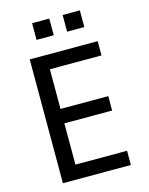

<svg xmlns="http://www.w3.org/2000/svg" viewBox="-131 -975 817 1056"><g transform="rotate(-15 278.0 -447.0)"><path d="M93 0V-705H480V-624H186V-398H458V-316H186V-81H480V0ZM331 -799V-894H429V-799ZM157 -799V-894H255V-799Z"/></g></svg>

Font: Nunito Sans 7pt Condensed Medium
Style: Regular
Weight: 500
Width: 3
Designer: Vernon Adams
Foundry: Vernon Adams
Version: Version 3.101;gftools[0.9.27]